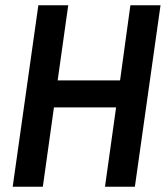

<svg xmlns="http://www.w3.org/2000/svg" viewBox="-20 -706 632 726"><path d="M28 0 125 -686H238L198 -402H434L473 -686H587L490 0H377L419 -300H184L142 0Z"/></svg>

Font: Archivo Narrow SemiBold
Style: Italic
Weight: 600
Italic angle: -8°
Designer: Hector Gatti
Foundry: Omnibus-Type
Version: Version 3.002